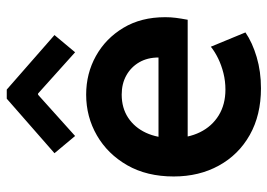

<svg xmlns="http://www.w3.org/2000/svg" viewBox="-136 -680 822 591"><g transform="rotate(-90 275.5 -384.0)"><path d="M299.8 7.8Q217.3 7.8 156.2 -26.6Q95.2 -61 61.8 -121.8Q28.3 -182.6 28.3 -260.7Q28.3 -343.3 62.7 -403.6Q97.2 -463.9 154.5 -497.1Q211.9 -530.3 280.3 -530.3Q345.2 -530.3 399.2 -500.2Q453.1 -470.2 485.8 -415.8Q518.6 -361.3 518.6 -287.1Q518.6 -270 516.6 -254.4Q514.6 -238.8 510.7 -217.8H128.9V-307.6H394.5Q394.5 -341.3 379.9 -366.7Q365.2 -392.1 339.6 -406.5Q314 -420.9 280.3 -420.9Q239.3 -420.9 209.2 -401.1Q179.2 -381.3 162.8 -346.2Q146.5 -311 146.5 -264.6Q146.5 -216.3 164.6 -179.7Q182.6 -143.1 216.3 -122.3Q250 -101.6 295.9 -101.6Q321.8 -101.6 346.2 -107.7Q370.6 -113.8 391.6 -124Q412.6 -134.3 427.7 -146.5L471.7 -40Q440.4 -18.6 395.8 -5.4Q351.1 7.8 299.8 7.8ZM152.9 -564.3 99.9 -627.8 267.7 -774.7H295.8L463.6 -627.8L410.6 -564.3L283.7 -678.3H279.8Z"/></g></svg>

Font: Reddit Sans
Style: Regular
Weight: 400
Designer: Stephen Hutchings
Foundry: Reddit
Version: Version 1.014